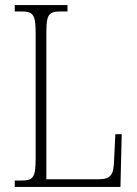

<svg xmlns="http://www.w3.org/2000/svg" viewBox="-20 -734 538 754"><path d="M38 0H453L458 -207H433L428 -104C426 -49 417 -30 366 -30H162V-606C162 -679 172 -689 220 -689H245V-714H38V-689H62C109 -689 120 -679 120 -605V-109C120 -35 109 -25 62 -25H38Z"/></svg>

Font: Noto Serif Hebrew Condensed ExtraLight
Style: Regular
Weight: 200
Width: 3
Designer: Monotype Design Team
Foundry: Monotype Imaging Inc.
Version: Version 2.004